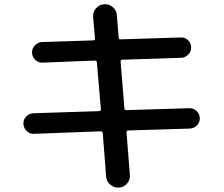

<svg xmlns="http://www.w3.org/2000/svg" viewBox="-20 -806 1040 893"><path d="M137.7 -183.6Q119.1 -182.6 104.5 -196.3Q89.8 -210 88.9 -230.5Q87.9 -249 101.6 -263.7Q115.2 -278.3 134.8 -279.3L441.4 -289.1Q449.2 -289.1 449.2 -297.9L430.7 -514.6Q430.7 -523.4 421.9 -524.4L177.7 -514.6Q159.2 -513.7 144.5 -527.3Q129.9 -541 128.9 -560.5Q127.9 -579.1 141.6 -594.2Q155.3 -609.4 174.8 -610.4L414.1 -618.2Q421.9 -618.2 421.9 -627L413.1 -726.6Q411.1 -750 426.8 -767.6Q442.4 -785.2 463.9 -786.1Q487.3 -788.1 504.9 -772.5Q522.5 -756.8 523.4 -735.4L532.2 -630.9Q532.2 -623 541 -623L820.3 -631.8Q839.8 -632.8 854 -619.6Q868.2 -606.4 869.1 -586.9Q870.1 -567.4 856 -552.7Q841.8 -538.1 823.2 -537.1L548.8 -528.3Q541 -528.3 541 -518.6L558.6 -301.8Q558.6 -293.9 568.4 -293.9L860.4 -302.7Q878.9 -303.7 893.6 -290.5Q908.2 -277.3 909.2 -256.8Q910.2 -238.3 896.5 -223.6Q882.8 -209 863.3 -208L576.2 -199.2Q568.4 -199.2 568.4 -190.4L584 6.8Q585.9 30.3 570.8 47.9Q555.7 65.4 534.2 66.4Q510.7 68.4 492.7 52.7Q474.6 37.1 473.6 14.6L458 -185.5Q458 -194.3 449.2 -195.3Z"/></svg>

Font: Rounded Mgen+ 1mn medium
Style: Regular
Weight: 500
Designer: [Source Han Sans]
Ryoko NISHIZUKA  (kana & ideographs); Paul D. Hunt (Latin, Greek & Cyrillic); Wenlong ZHANG  (bopomofo
Version: Version 1.059.20150602